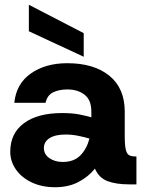

<svg xmlns="http://www.w3.org/2000/svg" viewBox="-20 -773 613 805"><path d="M211 12Q156 12 113.5 -8Q71 -28 47 -62Q23 -96 23 -137Q23 -214 80.5 -256.5Q138 -299 240 -299Q283 -299 313.5 -293Q344 -287 363 -281V-305Q363 -354 334.5 -376Q306 -398 262 -398Q228 -398 203 -386Q178 -374 171 -342H40Q48 -422 109.5 -465Q171 -508 262 -508Q374 -508 438.5 -455.5Q503 -403 503 -305V-202Q503 -164 507.5 -145.5Q512 -127 522 -122Q532 -117 548 -117H552V0H521Q467 0 431 -13.5Q395 -27 378 -66Q351 -32 309 -10Q267 12 211 12ZM164 -152Q164 -126 187 -110Q210 -94 243 -94Q290 -94 317 -121.5Q344 -149 355 -192Q335 -198 308.5 -203.5Q282 -209 255 -209Q212 -209 188 -194Q164 -179 164 -152ZM331 -535 101 -642V-753L331 -634Z"/></svg>

Font: Host Grotesk Black
Style: Regular
Weight: 900
Designer: Doğukan Karapınar based on Poppins by Indian Type Foundry, Jonny Pinhorn
Foundry: Element Type
Version: Version 1.000; ttfautohint (v1.8.4.7-5d5b);gftools[0.9.33]